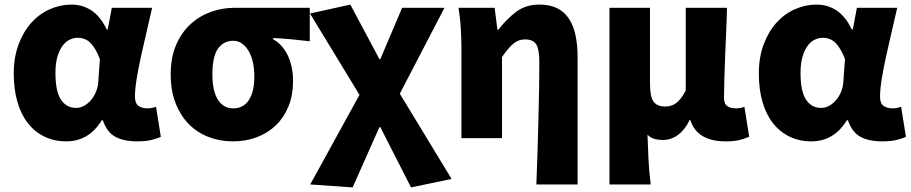

<svg xmlns="http://www.w3.org/2000/svg" viewBox="-20 -603 3977 838"><path d="M269 14Q217 14 174.5 -6.5Q132 -27 102 -65Q72 -103 56 -158Q40 -213 40 -282Q40 -353 61 -409Q82 -465 116.5 -503.5Q151 -542 197 -562.5Q243 -583 292 -583Q340 -583 379 -557.5Q418 -532 446 -474H450L468 -569H644Q633 -520 620 -465Q607 -410 595.5 -357.5Q584 -305 576.5 -259Q569 -213 569 -181Q569 -152 584.5 -141Q600 -130 624 -130Q641 -130 661 -137L682 -6Q666 2 640.5 8Q615 14 579 14Q519 14 482.5 -6.5Q446 -27 429 -78H424Q368 14 269 14ZM312 -132Q330 -132 346.5 -141Q363 -150 376.5 -165.5Q390 -181 399 -202.5Q408 -224 409 -248L416 -345Q399 -390 376.5 -414Q354 -438 319 -438Q301 -438 283.5 -429.5Q266 -421 252.5 -402.5Q239 -384 230.5 -355Q222 -326 222 -285Q222 -204 246 -168Q270 -132 312 -132Z M996 14Q940 14 890.5 -5Q841 -24 804.5 -61Q768 -98 746.5 -152.5Q725 -207 725 -278Q725 -352 748.5 -406.5Q772 -461 811 -497Q850 -533 900 -551Q950 -569 1004 -569H1332V-423Q1286 -428 1251 -431.5Q1216 -435 1172 -437V-432Q1214 -408 1236.5 -360Q1259 -312 1259 -249Q1259 -188 1239.5 -139.5Q1220 -91 1185 -57Q1150 -23 1102 -4.5Q1054 14 996 14ZM998 -130Q1042 -130 1066 -166Q1090 -202 1090 -268Q1090 -301 1084 -329.5Q1078 -358 1066 -379Q1054 -400 1037 -412.5Q1020 -425 998 -425Q956 -425 931.5 -391Q907 -357 907 -278Q907 -206 931 -168Q955 -130 998 -130Z M1334 202 1549 -189 1333 -544 1509 -583 1636 -345H1640L1735 -569H1920L1725 -194L1951 178L1774 215L1640 -48H1636L1519 215Z M2321 202Q2324 136 2326 62.5Q2328 -11 2330 -82.5Q2332 -154 2333 -218Q2334 -282 2334 -329Q2334 -389 2320 -410Q2306 -431 2271 -431Q2242 -431 2219.5 -411.5Q2197 -392 2171 -354V0H1994V-392Q1994 -426 1991.5 -473.5Q1989 -521 1981 -569H2139L2151 -473H2155Q2191 -520 2233 -551.5Q2275 -583 2334 -583Q2380 -583 2412 -567Q2444 -551 2463.5 -521Q2483 -491 2492 -448.5Q2501 -406 2501 -353V202Z M2640 -569H2817V-238Q2817 -180 2833 -159Q2849 -138 2883 -138Q2912 -138 2932.5 -154Q2953 -170 2973 -208V-569H3153Q3152 -520 3149.5 -465.5Q3147 -411 3145 -358.5Q3143 -306 3141.5 -259Q3140 -212 3140 -178Q3140 -150 3154 -140Q3168 -130 3194 -130Q3201 -130 3210.5 -131.5Q3220 -133 3229 -137L3250 -6Q3231 2 3208 8Q3185 14 3147 14Q3023 14 2993 -79H2990Q2970 -37 2939.5 -14.5Q2909 8 2873 8Q2854 8 2837 3.5Q2820 -1 2806 -15Q2808 46 2810.5 95Q2813 144 2820 202H2640Z M3521 14Q3469 14 3426.5 -6.5Q3384 -27 3354 -65Q3324 -103 3308 -158Q3292 -213 3292 -282Q3292 -353 3313 -409Q3334 -465 3368.5 -503.5Q3403 -542 3449 -562.5Q3495 -583 3544 -583Q3592 -583 3631 -557.5Q3670 -532 3698 -474H3702L3720 -569H3896Q3885 -520 3872 -465Q3859 -410 3847.5 -357.5Q3836 -305 3828.5 -259Q3821 -213 3821 -181Q3821 -152 3836.5 -141Q3852 -130 3876 -130Q3893 -130 3913 -137L3934 -6Q3918 2 3892.5 8Q3867 14 3831 14Q3771 14 3734.5 -6.5Q3698 -27 3681 -78H3676Q3620 14 3521 14ZM3564 -132Q3582 -132 3598.5 -141Q3615 -150 3628.5 -165.5Q3642 -181 3651 -202.5Q3660 -224 3661 -248L3668 -345Q3651 -390 3628.5 -414Q3606 -438 3571 -438Q3553 -438 3535.5 -429.5Q3518 -421 3504.5 -402.5Q3491 -384 3482.5 -355Q3474 -326 3474 -285Q3474 -204 3498 -168Q3522 -132 3564 -132Z"/></svg>

Font: Kinto Sans Black
Style: Regular
Weight: 900
Designer: Authors: Ryoko NISHIZUKA  (kana & ideographs); Paul D. Hunt (Latin, Greek & Cyrillic); Wenlong ZHANG  (bopomofo); Sandol
Foundry: Adobe Systems Incorporated, ookami Inc.
Version: Version 0.001